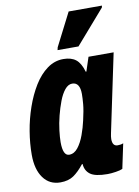

<svg xmlns="http://www.w3.org/2000/svg" viewBox="-88 -834 656 903"><g transform="rotate(-10 240.5 -382.5)"><path d="M127 10Q75 10 45.5 -30.5Q16 -71 16 -141Q16 -195 25.5 -252.5Q35 -310 54 -364.5Q73 -419 100 -463Q127 -507 162.5 -533Q198 -559 240 -559Q278 -559 300 -541.5Q322 -524 334 -482H337L359 -549H479L401 -178Q397 -160 397 -149Q397 -115 422 -115Q427 -115 435 -116Q443 -117 449 -120L424 -2Q414 3 391.5 6.5Q369 10 352 10Q293 10 269.5 -7.5Q246 -25 244 -57H241Q215 -24 190 -7Q165 10 127 10ZM190 -111Q214 -111 232 -134Q250 -157 262.5 -191.5Q275 -226 282 -258Q293 -305 295.5 -334Q298 -363 298 -382Q298 -438 261 -438Q242 -438 226 -418.5Q210 -399 198 -367.5Q186 -336 177 -300.5Q168 -265 164 -231.5Q160 -198 160 -176Q160 -111 190 -111ZM221 -605 224 -618 304 -775H463L461 -766L321 -605Z"/></g></svg>

Font: Noto Sans ExtraCondensed ExtraBold
Style: Italic
Weight: 800
Width: 2
Italic angle: -12°
Designer: Monotype Design Team
Foundry: Monotype Imaging Inc.
Version: Version 2.013; ttfautohint (v1.8.4.7-5d5b)